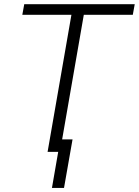

<svg xmlns="http://www.w3.org/2000/svg" viewBox="-20 -731 668 924"><path d="M87.4 0ZM619.1 -659.7H383.3L268.6 0H209L323.7 -659.7H87.4L96.7 -710.9H628.4ZM288.1 173.3H230L270.5 -60.1H329.1Z"/></svg>

Font: Roboto Light
Style: Italic
Weight: 300
Italic angle: -12°
Designer: Google
Version: Version 2.134; 2016; ttfautohint (v1.6)